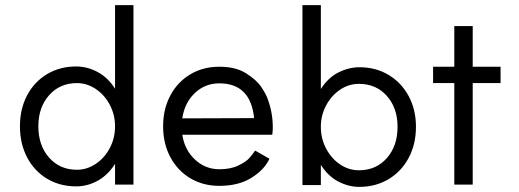

<svg xmlns="http://www.w3.org/2000/svg" viewBox="-20 -722 2031 751"><path d="M58 -228Q58 -296 86 -349Q114 -402 164 -432Q214 -462 278 -462Q322 -462 362.5 -440Q403 -418 430 -375V-702H502V0H430V-81Q402 -37 362 -15Q322 7 278 7Q214 7 164 -23Q114 -53 86 -106.5Q58 -160 58 -228ZM430 -228Q430 -273 409.5 -312Q389 -351 354.5 -374Q320 -397 281 -397Q214 -397 172 -349.5Q130 -302 130 -228Q130 -153 172 -105.5Q214 -58 281 -58Q320 -58 354.5 -81Q389 -104 409.5 -143Q430 -182 430 -228Z M618 -228Q618 -295 646 -348Q674 -401 724 -431Q774 -461 838 -461Q902 -461 943 -435Q984 -409 1002.5 -381Q1021 -353 1027 -335Q1047 -281 1047 -225Q1047 -212 1046 -204.5Q1045 -197 1045 -195H693Q702 -136 742.5 -98Q783 -60 838 -60Q882 -60 912 -74.5Q942 -89 954.5 -103Q967 -117 978 -133L1034 -101Q1014 -58 963.5 -26.5Q913 5 838 5Q774 5 724 -25Q674 -55 646 -108Q618 -161 618 -228ZM838 -396Q782 -396 742 -358Q702 -320 693 -259L974 -260Q960 -396 838 -396Z M1235 -77V2H1163V-702H1235V-374Q1264 -419 1304.5 -439Q1345 -459 1386 -459Q1450 -459 1500 -429Q1550 -399 1578.5 -346Q1607 -293 1607 -226Q1607 -158 1578.5 -104.5Q1550 -51 1499.5 -21Q1449 9 1385 9Q1344 9 1304 -11.5Q1264 -32 1235 -77ZM1535 -226Q1535 -300 1493 -347Q1451 -394 1384 -394Q1344 -394 1310 -371Q1276 -348 1255.5 -309.5Q1235 -271 1235 -226Q1235 -180 1255.5 -141Q1276 -102 1310 -79Q1344 -56 1384 -56Q1451 -56 1493 -103.5Q1535 -151 1535 -226Z M1757 -397H1674V-461H1757V-620H1829V-461H1938V-397H1829V0H1757Z"/></svg>

Font: SUITE
Style: Regular
Weight: 400
Designer: Sun
Foundry: Sun
Version: Version 2.040